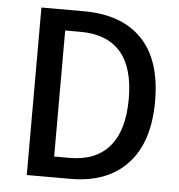

<svg xmlns="http://www.w3.org/2000/svg" viewBox="-49 -702 698 748"><g transform="rotate(5 300.0 -327.5)"><path d="M83 0V-655H249Q397 -655 476.5 -573Q556 -491 556 -330Q556 -170 477 -85Q398 0 254 0ZM183 -81H243Q346 -81 399.5 -144Q453 -207 453 -330Q453 -453 399.5 -513.5Q346 -574 243 -574H183Z"/></g></svg>

Font: Source Code Pro Medium
Style: Regular
Weight: 500
Monospace: yes
Designer: Paul D. Hunt, Teo Tuominen
Foundry: Adobe Systems Incorporated
Version: Version 2.030;PS 1.000;hotconv 16.6.51;makeotf.lib2.5.65220